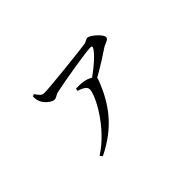

<svg xmlns="http://www.w3.org/2000/svg" viewBox="-87 -818 1173 1173"><g transform="rotate(-45 500.0 -231.5)"><path d="M225 -503C225 -484 227 -468 234 -453C245 -427 282 -395 304 -395C324 -395 327 -407 356 -414C439 -432 647 -466 682 -466C698 -466 701 -462 692 -447C672 -415 617 -367 562 -328C547 -337 524 -347 495 -349C480 -351 465 -350 445 -350L442 -334C474 -323 502 -311 502 -287C502 -236 406 -53 257 42L269 58C435 -23 522 -137 580 -291C582 -297 583 -301 583 -305C649 -342 714 -384 746 -406C763 -418 798 -422 798 -443C798 -467 737 -521 714 -521C699 -521 691 -508 670 -506C624 -499 344 -468 289 -468C267 -468 257 -483 240 -508Z"/></g></svg>

Font: Source Han Serif K
Style: Regular
Weight: 400
Designer: Ryoko NISHIZUKA 西塚涼子 (kana & ideographs); Frank Grießhammer (Latin, Greek & Cyrillic); Wenlong ZHANG 张文龙 (bopomofo); San
Foundry: Adobe Systems Incorporated
Version: Version 1.001;PS 1.001;hotconv 16.6.54;makeotf.lib2.5.65590